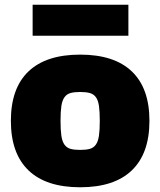

<svg xmlns="http://www.w3.org/2000/svg" viewBox="-20 -781 678 812"><path d="M118 -761H523V-630H118ZM319 11Q175 11 100.5 -60.5Q26 -132 26 -270Q26 -408 100.5 -479Q175 -550 319 -550Q463 -550 537.5 -479Q612 -408 612 -270Q612 -132 537.5 -60.5Q463 11 319 11ZM319 -147Q344 -147 360 -151.5Q376 -156 385.5 -169.5Q395 -183 398.5 -207Q402 -231 402 -270Q402 -309 398.5 -333Q395 -357 385.5 -370Q376 -383 360 -387.5Q344 -392 319 -392Q294 -392 278 -387.5Q262 -383 252.5 -369.5Q243 -356 239.5 -332.5Q236 -309 236 -270Q236 -231 239.5 -207Q243 -183 252.5 -169.5Q262 -156 278 -151.5Q294 -147 319 -147Z"/></svg>

Font: Encode Sans Narrow
Style: Black
Weight: 900
Designer: Pablo Impallari, Andres Torresi
Foundry: Pablo Impallari, Andres Torresi
Version: Version 1.000; ttfautohint (v1.00) -l 8 -r 50 -G 200 -x 14 -